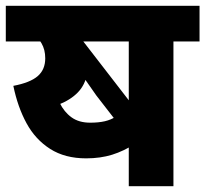

<svg xmlns="http://www.w3.org/2000/svg" viewBox="-20 -642 708 662"><path d="M578 -499V0H424V-189L449 -148Q407 -121 366.5 -108.5Q326 -96 277 -96Q204 -96 153 -128.5Q102 -161 71.5 -217Q41 -273 26 -346Q84 -357 110 -379.5Q136 -402 136 -441Q136 -471 123 -493Q110 -515 91 -533L177 -499H0V-622H668V-499ZM210 -499 239 -536Q258 -509 270.5 -480.5Q283 -452 283 -415L280 -388Q274 -350 248.5 -323.5Q223 -297 179 -280L186 -287Q201 -256 226.5 -237.5Q252 -219 291 -219Q320 -219 341.5 -224Q363 -229 380.5 -240.5Q398 -252 414 -271L424 -251V-499ZM452 -260 388 -215 312 -313Q292 -341 272.5 -369.5Q253 -398 235 -427Q217 -456 200 -483L248 -524Z"/></svg>

Font: Noto Sans Devanagari ExtraBold
Style: Regular
Weight: 800
Version: Version 2.003